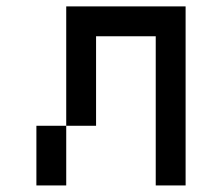

<svg xmlns="http://www.w3.org/2000/svg" viewBox="-20 -565 676 585"><path d="M90.9 -181.8V0H181.8V-181.8ZM181.8 -545.5V-181.8H272.7V-454.5H454.5V0H545.5V-545.5Z"/></svg>

Font: Departure Mono
Style: Regular
Weight: 400
Monospace: yes
Designer: Helena Zhang
Version: Version 1.500;Glyphs 3.3.1 (3343)